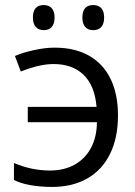

<svg xmlns="http://www.w3.org/2000/svg" viewBox="-20 -736 538 766"><path d="M35.6 -18.1V-85.9Q105 -55.7 179.7 -55.7Q235.8 -55.7 278.1 -79.3Q320.3 -103 343.3 -146.5Q366.2 -189.9 366.7 -248.5H90.8V-309.6H365.2Q358.4 -393.1 314.2 -436.8Q270 -480.5 193.4 -480.5Q138.2 -480.5 63 -450.7L39.6 -512.7Q72.3 -526.9 116.7 -536.4Q161.1 -545.9 198.2 -545.9Q277.8 -545.9 334.5 -514.2Q391.1 -482.4 420.9 -421.9Q450.7 -361.3 450.7 -275.4Q450.7 -186.5 419.2 -122.3Q387.7 -58.1 328.6 -24.2Q269.5 9.8 187.5 9.8Q140.1 9.8 100.1 2.4Q60.1 -4.9 35.6 -18.1ZM308.6 -666Q308.6 -715.8 352.1 -715.8Q373 -715.8 384.3 -703.1Q395.5 -690.4 395.5 -666Q395.5 -641.6 384.3 -628.7Q373 -615.7 352.1 -615.7Q331.1 -615.7 319.8 -628.7Q308.6 -641.6 308.6 -666ZM111.3 -666Q111.3 -715.8 154.3 -715.8Q175.3 -715.8 186.5 -703.1Q197.8 -690.4 197.8 -666Q197.8 -641.6 186.5 -628.7Q175.3 -615.7 154.3 -615.7Q133.8 -615.7 122.6 -628.7Q111.3 -641.6 111.3 -666Z"/></svg>

Font: Viking Open Sans
Style: Regular
Weight: 400
Foundry: Ascender Corporation
Version: Version 2.001